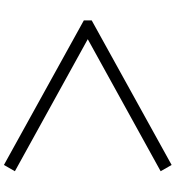

<svg xmlns="http://www.w3.org/2000/svg" viewBox="22 -762 896 980"><g transform="rotate(90 470.0 -272.0)"><path d="M84 -252 822 156 854 100 180 -272 854 -644 822 -700 84 -292Z"/></g></svg>

Font: Km Standard TT
Style: Bold
Weight: 700
Designer: Alexey Kryukov <alexios@thessalonica.org.ru>
Version: Version 2.0.2